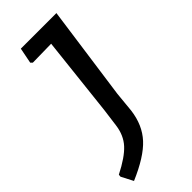

<svg xmlns="http://www.w3.org/2000/svg" viewBox="-272 -682 824 824"><g transform="rotate(-45 140.5 -269.5)"><path d="M272 -642 212 -212 203 -119Q193 -41 147 9Q101 59 -2 103L-30 49L-29 38Q42 2 73.5 -32.5Q105 -67 112 -120L123 -203L163 -565L50 -563L42 -571L56 -642Z"/></g></svg>

Font: Alegreya Sans SC Medium
Style: Italic
Weight: 500
Italic angle: -7°
Designer: Juan Pablo del Peral
Foundry: Huerta Tipografica
Version: Version 2.007